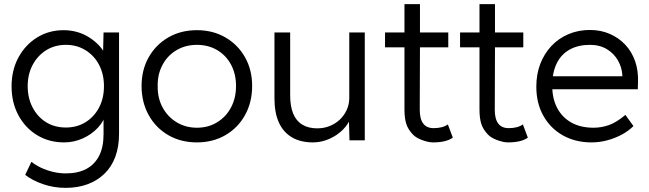

<svg xmlns="http://www.w3.org/2000/svg" viewBox="-20 -679 3141 929"><path d="M102 167 132 104Q152 120 178.5 132.5Q205 145 236 152.5Q267 160 299 160Q357 160 397.5 138.5Q438 117 459.5 75Q481 33 481 -29V-129L493 -132Q484 -94 454 -61.5Q424 -29 381 -9.5Q338 10 290 10Q217 10 159.5 -25Q102 -60 69 -121.5Q36 -183 36 -261Q36 -340 69.5 -401.5Q103 -463 160 -498Q217 -533 288 -533Q319 -533 348 -525.5Q377 -518 401.5 -504Q426 -490 446 -472Q466 -454 479.5 -433Q493 -412 499 -390L478 -393L481 -522H556V-32Q556 31 538 79.5Q520 128 485.5 161.5Q451 195 403.5 212.5Q356 230 298 230Q240 230 188 212Q136 194 102 167ZM483 -262Q483 -320 459.5 -365Q436 -410 394 -436Q352 -462 299 -462Q245 -462 203.5 -436Q162 -410 138 -365Q114 -320 114 -262Q114 -205 137.5 -159.5Q161 -114 202.5 -88Q244 -62 299 -62Q352 -62 393.5 -87.5Q435 -113 459 -158Q483 -203 483 -262Z M665 -263Q665 -341 699.5 -402Q734 -463 794.5 -498Q855 -533 933 -533Q1010 -533 1070.5 -498Q1131 -463 1165.5 -402Q1200 -341 1200 -263Q1200 -184 1165.5 -122Q1131 -60 1070.5 -25Q1010 10 933 10Q855 10 794.5 -25Q734 -60 699.5 -122Q665 -184 665 -263ZM1122 -263Q1122 -321 1098 -366Q1074 -411 1031 -436.5Q988 -462 933 -462Q878 -462 834.5 -436.5Q791 -411 766.5 -365.5Q742 -320 743 -263Q742 -205 766.5 -159.5Q791 -114 834.5 -87.5Q878 -61 933 -61Q988 -61 1031 -87.5Q1074 -114 1098 -159.5Q1122 -205 1122 -263Z M1308 -203V-522H1384V-218Q1384 -165 1398.5 -129.5Q1413 -94 1442.5 -76Q1472 -58 1515 -58Q1548 -58 1576 -69.5Q1604 -81 1625 -101Q1646 -121 1658 -148Q1670 -175 1670 -205V-522H1745V0H1671L1668 -110L1680 -116Q1668 -81 1640 -52.5Q1612 -24 1573.5 -7Q1535 10 1494 10Q1434 10 1392.5 -14.5Q1351 -39 1329.5 -86Q1308 -133 1308 -203Z M1843 -522H1937V-659H2012V-522H2149V-450H2012L2011 -148Q2011 -59 2078 -59Q2122 -59 2147 -77L2171 -13Q2139 10 2075 10Q2053 10 2023 -1Q1993 -12 1978 -28Q1954 -53 1945.5 -80.5Q1937 -108 1937 -149V-450H1843Z M2206 -522H2300V-659H2375V-522H2512V-450H2375L2374 -148Q2374 -59 2441 -59Q2485 -59 2510 -77L2534 -13Q2502 10 2438 10Q2416 10 2386 -1Q2356 -12 2341 -28Q2317 -53 2308.5 -80.5Q2300 -108 2300 -149V-450H2206Z M2575 -259Q2575 -320 2594 -369.5Q2613 -419 2647.5 -456Q2682 -493 2730 -513.5Q2778 -534 2834 -534Q2887 -534 2930.5 -515Q2974 -496 3005.5 -462.5Q3037 -429 3053 -383Q3069 -337 3067 -282L3066 -247H2631L2620 -310H3009L2991 -293V-317Q2989 -353 2970 -386.5Q2951 -420 2916.5 -441Q2882 -462 2834 -462Q2778 -462 2737 -439.5Q2696 -417 2674 -373Q2652 -329 2652 -264Q2652 -202 2676 -156.5Q2700 -111 2744.5 -86Q2789 -61 2852 -61Q2889 -61 2925.5 -73.5Q2962 -86 3006 -123L3045 -69Q3022 -46 2990 -28.5Q2958 -11 2920 -0.5Q2882 10 2842 10Q2764 10 2703.5 -24Q2643 -58 2609 -119Q2575 -180 2575 -259Z"/></svg>

Font: Mach Light
Style: Regular
Weight: 300
Version: Version 1.002